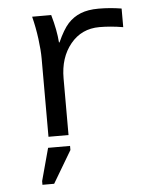

<svg xmlns="http://www.w3.org/2000/svg" viewBox="-53 -584 706 838"><g transform="rotate(-5 300.0 -165.5)"><path d="M510.3 -448.2Q455.6 -457.5 406.7 -457.5Q328.1 -457.5 279.8 -398.4Q231.4 -339.4 231.4 -248V0H143.6V-342.3Q143.6 -379.4 137 -429.7Q130.4 -480 118.2 -528.3H201.7Q221.2 -460.9 225.1 -406.2H227.5Q252 -460.9 275.4 -486.6Q298.8 -512.2 331.1 -525.1Q363.3 -538.1 409.7 -538.1Q460.4 -538.1 510.3 -529.8ZM99.1 206.5V190.4L137.7 47.9H233.9V65.9L150.4 206.5Z"/></g></svg>

Font: Cousine
Style: Regular
Weight: 400
Monospace: yes
Designer: Steve Matteson
Foundry: Monotype Imaging Inc.
Version: Version 1.21